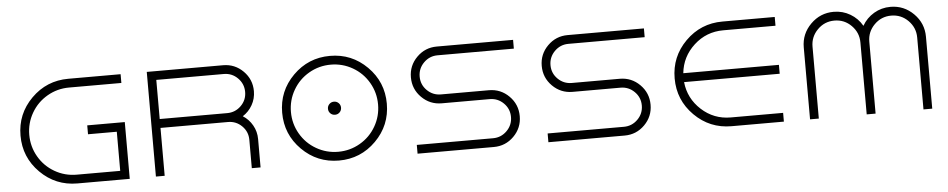

<svg xmlns="http://www.w3.org/2000/svg" viewBox="-43 -1131 7220 1462"><g transform="rotate(-5 3567.0 -400.0)"><path d="M500 -800H900V-733H500Q410 -733 333 -688.5Q256 -644 211.5 -567Q167 -490 167 -400Q167 -310 211.5 -233Q256 -156 333 -111.5Q410 -67 500 -67H833V-366H613V-434H900V0H500Q334 0 217 -117Q100 -234 100 -400Q100 -566 217 -683Q334 -800 500 -800Z M1900 -583Q1900 -526 1872.5 -477.5Q1845 -429 1799 -400Q1845 -371 1872.5 -322.5Q1900 -274 1900 -217V0H1833V-217Q1833 -279 1789 -322.5Q1745 -366 1683 -366H1167V0H1100V-800H1683Q1773 -800 1836.5 -736.5Q1900 -673 1900 -583ZM1167 -733V-434H1683Q1745 -434 1789 -477.5Q1833 -521 1833 -583Q1833 -645 1789 -689Q1745 -733 1683 -733Z M2217 -683Q2334 -800 2500 -800Q2666 -800 2783 -683Q2900 -566 2900 -400Q2900 -234 2783 -117Q2666 0 2500 0Q2334 0 2217 -117Q2100 -234 2100 -400Q2100 -566 2217 -683ZM2333 -111.5Q2410 -67 2500 -67Q2590 -67 2667 -111.5Q2744 -156 2788.5 -233Q2833 -310 2833 -400Q2833 -490 2788.5 -567Q2744 -644 2667 -688.5Q2590 -733 2500 -733Q2410 -733 2333 -688.5Q2256 -644 2211.5 -567Q2167 -490 2167 -400Q2167 -310 2211.5 -233Q2256 -156 2333 -111.5ZM2535.5 -435.5Q2550 -421 2550 -400Q2550 -379 2535.5 -364.5Q2521 -350 2500 -350Q2479 -350 2464.5 -364.5Q2450 -379 2450 -400Q2450 -421 2464.5 -435.5Q2479 -450 2500 -450Q2521 -450 2535.5 -435.5Z M3317 -800H3900V-733H3317Q3255 -733 3211 -689Q3167 -645 3167 -583Q3167 -521 3211 -477.5Q3255 -434 3317 -434H3683Q3773 -434 3836.5 -370.5Q3900 -307 3900 -217Q3900 -127 3836.5 -63.5Q3773 0 3683 0H3100V-67H3683Q3745 -67 3789 -111Q3833 -155 3833 -217Q3833 -279 3789 -322.5Q3745 -366 3683 -366H3317Q3227 -366 3163.5 -429.5Q3100 -493 3100 -583Q3100 -673 3163.5 -736.5Q3227 -800 3317 -800Z M4317 -800H4900V-733H4317Q4255 -733 4211 -689Q4167 -645 4167 -583Q4167 -521 4211 -477.5Q4255 -434 4317 -434H4683Q4773 -434 4836.5 -370.5Q4900 -307 4900 -217Q4900 -127 4836.5 -63.5Q4773 0 4683 0H4100V-67H4683Q4745 -67 4789 -111Q4833 -155 4833 -217Q4833 -279 4789 -322.5Q4745 -366 4683 -366H4317Q4227 -366 4163.5 -429.5Q4100 -493 4100 -583Q4100 -673 4163.5 -736.5Q4227 -800 4317 -800Z M5500 -800H5900V-733H5500Q5371 -733 5276.5 -646.5Q5182 -560 5169 -434H5900V-366H5169Q5182 -240 5276.5 -153.5Q5371 -67 5500 -67H5900V0H5500Q5334 0 5217 -117Q5100 -234 5100 -400Q5100 -566 5217 -683Q5334 -800 5500 -800Z M6784 -800Q6887 -800 6960.5 -726.5Q7034 -653 7034 -550V0H6967V-550Q6967 -625 6913.5 -679Q6860 -733 6784 -733Q6708 -733 6654.5 -679Q6601 -625 6601 -550V0H6533V-550Q6533 -625 6479.5 -679Q6426 -733 6350 -733Q6274 -733 6220.5 -679Q6167 -625 6167 -550V0H6100V-550Q6100 -653 6173.5 -726.5Q6247 -800 6350 -800Q6419 -800 6476.5 -766Q6534 -732 6567 -674Q6600 -732 6657.5 -766Q6715 -800 6784 -800Z"/></g></svg>

Font: Dune Rise
Style: Regular
Weight: 400
Version: Version 001.000